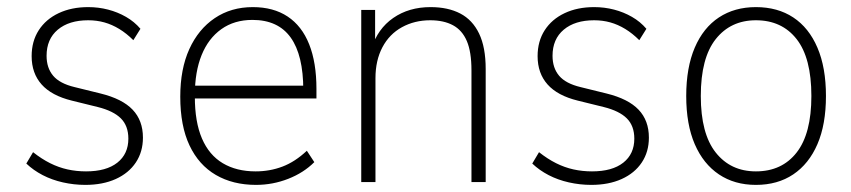

<svg xmlns="http://www.w3.org/2000/svg" viewBox="-20 -512 2393 540"><path d="M220 8Q188 8 157 1Q126 -6 100 -19.5Q74 -33 54 -52L73 -84Q97 -65 121 -53Q145 -41 170 -35.5Q195 -30 222 -30Q279 -30 310 -54.5Q341 -79 341 -122Q341 -158 320 -179Q299 -200 255 -211L182 -229Q125 -243 97 -274.5Q69 -306 69 -354Q69 -396 89 -427Q109 -458 145 -475Q181 -492 228 -492Q257 -492 284 -485Q311 -478 334.5 -464.5Q358 -451 375 -431L355 -399Q336 -418 315.5 -430.5Q295 -443 273.5 -449Q252 -455 228 -455Q174 -455 142.5 -428.5Q111 -402 111 -355Q111 -321 129.5 -299Q148 -277 190 -267L263 -249Q324 -234 353 -203.5Q382 -173 382 -125Q382 -85 362 -55Q342 -25 305.5 -8.5Q269 8 220 8Z M700 8Q635 8 587 -20Q539 -48 513 -103Q487 -158 487 -240Q487 -318 512.5 -374Q538 -430 584 -461Q630 -492 691 -492Q749 -492 789 -465.5Q829 -439 849.5 -387.5Q870 -336 870 -262V-235H513V-271H848L833 -259Q833 -357 797.5 -406.5Q762 -456 690 -456Q639 -456 602.5 -430Q566 -404 547 -357Q528 -310 528 -245V-240Q528 -169 548 -122.5Q568 -76 606.5 -53Q645 -30 699 -30Q739 -30 774.5 -43.5Q810 -57 843 -88L864 -56Q834 -26 790.5 -9Q747 8 700 8Z M996 0V-484H1035V-376H1025Q1042 -431 1086 -461.5Q1130 -492 1191 -492Q1240 -492 1274.5 -474Q1309 -456 1327.5 -417.5Q1346 -379 1346 -318V0H1306V-314Q1306 -366 1293 -396.5Q1280 -427 1254 -441Q1228 -455 1190 -455Q1146 -455 1110.5 -435.5Q1075 -416 1055.5 -379Q1036 -342 1036 -292V0Z M1643 8Q1611 8 1580 1Q1549 -6 1523 -19.5Q1497 -33 1477 -52L1496 -84Q1520 -65 1544 -53Q1568 -41 1593 -35.5Q1618 -30 1645 -30Q1702 -30 1733 -54.5Q1764 -79 1764 -122Q1764 -158 1743 -179Q1722 -200 1678 -211L1605 -229Q1548 -243 1520 -274.5Q1492 -306 1492 -354Q1492 -396 1512 -427Q1532 -458 1568 -475Q1604 -492 1651 -492Q1680 -492 1707 -485Q1734 -478 1757.5 -464.5Q1781 -451 1798 -431L1778 -399Q1759 -418 1738.5 -430.5Q1718 -443 1696.5 -449Q1675 -455 1651 -455Q1597 -455 1565.5 -428.5Q1534 -402 1534 -355Q1534 -321 1552.5 -299Q1571 -277 1613 -267L1686 -249Q1747 -234 1776 -203.5Q1805 -173 1805 -125Q1805 -85 1785 -55Q1765 -25 1728.5 -8.5Q1692 8 1643 8Z M2106 8Q2046 8 2002 -21.5Q1958 -51 1934 -106.5Q1910 -162 1910 -242Q1910 -322 1934 -378Q1958 -434 2002 -463Q2046 -492 2106 -492Q2167 -492 2211 -463Q2255 -434 2279 -378Q2303 -322 2303 -242Q2303 -162 2279 -106.5Q2255 -51 2211 -21.5Q2167 8 2106 8ZM2106 -30Q2179 -30 2220.5 -83Q2262 -136 2262 -242Q2262 -349 2220.5 -402Q2179 -455 2106 -455Q2035 -455 1993 -402Q1951 -349 1951 -242Q1951 -136 1993 -83Q2035 -30 2106 -30Z"/></svg>

Font: Nunito Sans 12pt ExtraLight SemiCondensed
Style: Regular
Weight: 200
Width: 4
Version: Version 3.101;gftools[0.9.27]